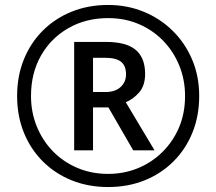

<svg xmlns="http://www.w3.org/2000/svg" viewBox="-20 -744 872 774"><path d="M416 10Q336 10 269 -17Q202 -44 152.5 -93.5Q103 -143 76 -210Q49 -277 49 -357Q49 -437 76 -504Q103 -571 152.5 -620.5Q202 -670 269 -697Q336 -724 416 -724Q492 -724 558.5 -697Q625 -670 675.5 -620.5Q726 -571 754.5 -504Q783 -437 783 -357Q783 -277 756 -210Q729 -143 679.5 -93.5Q630 -44 563 -17Q496 10 416 10ZM416 -43Q480 -43 536 -66Q592 -89 635 -131.5Q678 -174 702 -231Q726 -288 726 -357Q726 -422 703 -479Q680 -536 638.5 -579Q597 -622 540.5 -646.5Q484 -671 416 -671Q326 -671 255.5 -630.5Q185 -590 145 -519.5Q105 -449 105 -357Q105 -292 128 -235Q151 -178 192.5 -135Q234 -92 291 -67.5Q348 -43 416 -43ZM279 -138V-575H407Q489 -575 527 -543Q565 -511 565 -446Q565 -399 541 -371.5Q517 -344 487 -332L603 -138H517L417 -311H355V-138ZM405 -373Q444 -373 466 -393Q488 -413 488 -444Q488 -479 468 -495Q448 -511 404 -511H355V-373Z"/></svg>

Font: Noto Sans Saurashtra
Style: Regular
Weight: 400
Designer: Monotype Design Team
Foundry: Monotype Imaging Inc.
Version: Version 2.001; ttfautohint (v1.8.4.7-5d5b)